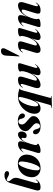

<svg xmlns="http://www.w3.org/2000/svg" viewBox="1408 -2252 1088 3945"><g transform="rotate(-90 1952.5 -279.0)"><path d="M326.5 -732Q368.5 -732 389 -716.5Q409.5 -701 409.5 -680Q409.5 -661.5 396.5 -649.2Q383.5 -637 360.5 -637Q338.5 -637 314.8 -649Q291 -661 269.2 -673Q247.5 -685 232.5 -685Q220 -685 210.8 -674Q201.5 -663 201.5 -648.5Q201.5 -632 215.8 -615.8Q230 -599.5 246.2 -578.2Q262.5 -557 270 -524.8Q277.5 -492.5 264.5 -444L172 -115Q160 -72 163 -58.2Q166 -44.5 177.5 -44.5Q187.5 -44.5 199.2 -53Q211 -61.5 228 -84Q234 -92 236 -91.5Q241 -91.5 235 -79Q216 -40.5 176 -15.5Q136 9.5 80 9.5Q29.5 9.5 17.2 -17.5Q5 -44.5 19 -96L161 -599.5Q180.5 -670 222.2 -701Q264 -732 326.5 -732Z M563 -456.5Q624 -456 668 -429.8Q712 -403.5 733.2 -356.5Q754.5 -309.5 747 -246Q739 -175.5 704 -117.5Q669 -59.5 609.2 -25Q549.5 9.5 468 9.5Q410.5 9.5 366.8 -15.8Q323 -41 300.8 -87.8Q278.5 -134.5 286 -198.5Q294.5 -273.5 331.2 -332Q368 -390.5 427.2 -424Q486.5 -457.5 563 -456.5ZM468 -6Q485 -6 503.5 -29.8Q522 -53.5 539.5 -92.2Q557 -131 571.5 -177.8Q586 -224.5 595.2 -271.5Q604.5 -318.5 606.5 -357Q610.5 -404 599.2 -422Q588 -440 568 -441Q550.5 -441.5 531.8 -418Q513 -394.5 495 -355.8Q477 -317 462.2 -270Q447.5 -223 438 -175.5Q428.5 -128 426.5 -88Q422.5 -40 434.8 -23Q447 -6 468 -6Z M794.5 -338Q791.5 -338.5 795.5 -345.5Q824.5 -393.5 870 -423.2Q915.5 -453 963 -453Q994 -453 1008.2 -439.5Q1022.5 -426 1022.5 -403.5Q1022.5 -377.5 1013.5 -349.5Q1004.5 -321.5 992.5 -288.5Q1028 -366 1072.2 -409.5Q1116.5 -453 1163.5 -453Q1197.5 -453 1212.8 -426.5Q1228 -400 1222.5 -362.5Q1215.5 -320 1192.8 -297.5Q1170 -275 1138.5 -275Q1116 -275 1102.2 -285.8Q1088.5 -296.5 1088.5 -319Q1088.5 -330.5 1091 -341.2Q1093.5 -352 1093.5 -361.5Q1093.5 -381.5 1080 -381.5Q1058.5 -381.5 1027 -333.5Q995.5 -285.5 968.5 -192Q958.5 -155.5 951.5 -129Q944.5 -102.5 944.5 -87Q944.5 -73.5 951.8 -66.2Q959 -59 966.2 -54.2Q973.5 -49.5 973.5 -44.5Q973.5 -36 953.2 -23.2Q933 -10.5 899.8 -0.5Q866.5 9.5 827.5 9.5Q792.5 9.5 785 -9.5Q777.5 -28.5 787 -61.5L864.5 -323Q875.5 -358.5 873.8 -372.5Q872 -386.5 860.5 -386.5Q850.5 -386.5 837.5 -377.5Q824.5 -368.5 802.5 -343.5Q797.5 -338 794.5 -338Z M1334 -1.5Q1359 -1.5 1376 -20.5Q1393 -39.5 1393 -68Q1394 -94 1377.5 -115.8Q1361 -137.5 1323.5 -168.5Q1275.5 -207.5 1252 -238.5Q1228.5 -269.5 1231.5 -309Q1234.5 -347.5 1259.5 -381.2Q1284.5 -415 1329.2 -436Q1374 -457 1436 -457Q1514.5 -457 1553.8 -428.5Q1593 -400 1594 -366Q1595 -341 1582.5 -326Q1570 -311 1550.5 -311Q1526.5 -311 1510.2 -328.2Q1494 -345.5 1484 -390.5Q1476.5 -421.5 1462.8 -433.8Q1449 -446 1428.5 -446Q1402.5 -446 1385.8 -427Q1369 -408 1368.5 -376Q1368 -356 1375.5 -338.2Q1383 -320.5 1403.2 -299.5Q1423.5 -278.5 1461 -248.5Q1507 -212 1525.5 -184Q1544 -156 1538.5 -119.5Q1529.5 -63.5 1472.8 -27Q1416 9.5 1328.5 9.5Q1244.5 9.5 1205.5 -22.2Q1166.5 -54 1167 -93Q1167 -115 1177.8 -130.2Q1188.5 -145.5 1209 -145.5Q1235 -145.5 1249.8 -126.8Q1264.5 -108 1274.5 -64.5Q1284 -30 1297.8 -15.8Q1311.5 -1.5 1334 -1.5Z M1705.5 244.5Q1699.5 244.5 1699.5 241.5Q1699.5 237.5 1707 236.5Q1733 233 1745.2 229Q1757.5 225 1763.5 214.5Q1769.5 204 1775.5 181.5L1863 -128.5Q1803 9.5 1697.5 9.5Q1645.5 9.5 1617 -22.5Q1588.5 -54.5 1588.5 -110Q1588.5 -175.5 1616.2 -237Q1644 -298.5 1692.5 -347.2Q1741 -396 1804 -424.5Q1867 -453 1937.5 -453Q1980.5 -453 2018.2 -446.8Q2056 -440.5 2079.5 -432.5Q2103 -424.5 2103 -419Q2103 -410.5 2091.5 -407.8Q2080 -405 2076.5 -392L1919 188Q1913 209 1915.2 216Q1917.5 223 1930 225.5L1948.5 228.5Q1956.5 230 1956.5 233Q1956.5 236.5 1949 236.5ZM1740.5 -98Q1740.5 -63 1748.5 -50Q1756.5 -37 1768.5 -37Q1795 -37 1823.2 -80.8Q1851.5 -124.5 1877.8 -198.8Q1904 -273 1924.5 -364Q1933 -400 1931.8 -420.2Q1930.5 -440.5 1912 -440.5Q1888.5 -440.5 1864.2 -419.2Q1840 -398 1817.8 -361.8Q1795.5 -325.5 1778.2 -280.8Q1761 -236 1750.8 -188.8Q1740.5 -141.5 1740.5 -98Z M2608.5 -105.5Q2613 -105 2607.5 -98Q2578.5 -50 2533 -20.2Q2487.5 9.5 2440 9.5Q2380.5 9.5 2380.5 -41.5Q2380.5 -59.5 2386.8 -83.8Q2393 -108 2401 -132.5Q2409 -157 2415 -176Q2379.5 -105.5 2338 -65Q2296.5 -24.5 2256.2 -7.5Q2216 9.5 2184 9.5Q2136.5 9.5 2121.8 -21.8Q2107 -53 2124 -109.5L2190.5 -328.5Q2203 -371 2199.5 -385Q2196 -399 2184.5 -399Q2174.5 -399 2162.8 -390.2Q2151 -381.5 2134 -359.5Q2128.5 -351.5 2126 -351.5Q2121 -352 2127 -364.5Q2146 -403 2185.5 -428Q2225 -453 2286 -453Q2337 -453 2348 -427.2Q2359 -401.5 2342.5 -347.5L2279.5 -140.5Q2266 -96.5 2270.2 -80.8Q2274.5 -65 2292.5 -65Q2309 -65 2334 -84.8Q2359 -104.5 2387 -147.8Q2415 -191 2439.5 -261Q2452.5 -299 2458.5 -329.8Q2464.5 -360.5 2464.5 -376Q2464.5 -386.5 2460 -393Q2455.5 -399.5 2455.5 -409.5Q2455.5 -429 2488 -441Q2520.5 -453 2580 -453Q2616.5 -453 2623.5 -439.2Q2630.5 -425.5 2621 -393.5L2538.5 -120.5Q2527.5 -85 2529.2 -71Q2531 -57 2542.5 -57Q2552.5 -57 2565.5 -66Q2578.5 -75 2600.5 -100Q2606 -105.5 2608.5 -105.5Z M2772 -424Q2766.5 -424 2766.5 -433.5L2783 -701Q2785.5 -749.5 2810.8 -776.2Q2836 -803 2879 -803Q2922 -803 2931.8 -775.5Q2941.5 -748 2917 -701.5L2782.5 -433.5Q2777 -424 2772 -424Z M3331 -105.5Q3335.5 -105 3330 -98Q3301 -50 3255.5 -20.2Q3210 9.5 3162.5 9.5Q3103 9.5 3103 -41.5Q3103 -59.5 3109.2 -83.8Q3115.5 -108 3123.5 -132.5Q3131.5 -157 3137.5 -176Q3102 -105.5 3060.5 -65Q3019 -24.5 2978.8 -7.5Q2938.5 9.5 2906.5 9.5Q2859 9.5 2844.2 -21.8Q2829.5 -53 2846.5 -109.5L2913 -328.5Q2925.5 -371 2922 -385Q2918.5 -399 2907 -399Q2897 -399 2885.2 -390.2Q2873.5 -381.5 2856.5 -359.5Q2851 -351.5 2848.5 -351.5Q2843.5 -352 2849.5 -364.5Q2868.5 -403 2908 -428Q2947.5 -453 3008.5 -453Q3059.5 -453 3070.5 -427.2Q3081.5 -401.5 3065 -347.5L3002 -140.5Q2988.5 -96.5 2992.8 -80.8Q2997 -65 3015 -65Q3031.5 -65 3056.5 -84.8Q3081.5 -104.5 3109.5 -147.8Q3137.5 -191 3162 -261Q3175 -299 3181 -329.8Q3187 -360.5 3187 -376Q3187 -386.5 3182.5 -393Q3178 -399.5 3178 -409.5Q3178 -429 3210.5 -441Q3243 -453 3302.5 -453Q3339 -453 3346 -439.2Q3353 -425.5 3343.5 -393.5L3261 -120.5Q3250 -85 3251.8 -71Q3253.5 -57 3265 -57Q3275 -57 3288 -66Q3301 -75 3323 -100Q3328.5 -105.5 3331 -105.5Z M3387 -338Q3382.5 -338.5 3388 -345.5Q3417 -393.5 3462.5 -423.2Q3508 -453 3555.5 -453Q3615 -453 3615 -402Q3615 -384 3609 -359.8Q3603 -335.5 3594.8 -310.8Q3586.5 -286 3580.5 -267.5Q3616.5 -338 3658 -378.5Q3699.5 -419 3740 -436Q3780.5 -453 3813 -453Q3861 -453 3875.8 -421.8Q3890.5 -390.5 3873.5 -333.5L3807.5 -115Q3794.5 -72.5 3798 -58.5Q3801.5 -44.5 3813 -44.5Q3823 -44.5 3834.8 -53Q3846.5 -61.5 3863.5 -84Q3869.5 -92 3871.5 -91.5Q3876.5 -91.5 3870.5 -79Q3851.5 -40.5 3812 -15.5Q3772.5 9.5 3712 9.5Q3660.5 9.5 3649.5 -16.2Q3638.5 -42 3655 -96L3718 -302.5Q3731.5 -347.5 3727.5 -363Q3723.5 -378.5 3704 -378.5Q3688 -378.5 3662.5 -358.8Q3637 -339 3608.8 -295.8Q3580.5 -252.5 3556 -182.5Q3543 -144 3537 -113.5Q3531 -83 3531 -67.5Q3531 -56.5 3535.5 -50Q3540 -43.5 3540 -34Q3540 -14.5 3507.5 -2.5Q3475 9.5 3415.5 9.5Q3379 9.5 3372 -4Q3365 -17.5 3374.5 -49.5L3457 -323Q3468 -358.5 3466.2 -372.5Q3464.5 -386.5 3453 -386.5Q3443 -386.5 3430 -377.5Q3417 -368.5 3395 -343.5Q3389.5 -338 3387 -338Z"/></g></svg>

Font: Fraunces 144pt
Style: Bold Italic
Weight: 700
Italic angle: -16°
Version: Version 1.000;[b76b70a41]